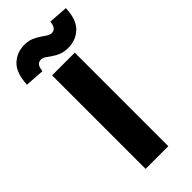

<svg xmlns="http://www.w3.org/2000/svg" viewBox="-316 -899 945 945"><g transform="rotate(-45 156.0 -427.0)"><path d="M75 0V-651H233V0ZM227 -690Q200 -690 179.5 -698Q159 -706 143.5 -717Q128 -728 115.5 -736.5Q103 -745 91 -745Q77 -745 68 -735.5Q59 -726 56 -699L-45 -706Q-41 -785 -4.5 -819.5Q32 -854 85 -854Q112 -854 132.5 -845.5Q153 -837 168.5 -826Q184 -815 197 -807Q210 -799 221 -799Q235 -799 244 -808.5Q253 -818 256 -844L357 -837Q354 -759 317 -724.5Q280 -690 227 -690Z"/></g></svg>

Font: Mada ExtraBold
Style: Regular
Weight: 800
Designer: Khaled Hosny
Version: Version 1.5